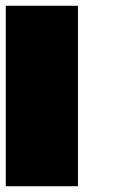

<svg xmlns="http://www.w3.org/2000/svg" viewBox="-20 -645 415 665"><path d="M0 0H250V-625H0Z"/></svg>

Font: Faithful 32x
Style: Bold
Weight: 400
Foundry: Faithful Resource Pack
Version: Version 1.0; January 27, 2023